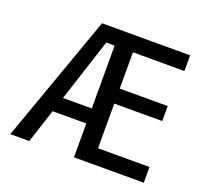

<svg xmlns="http://www.w3.org/2000/svg" viewBox="-124 -882 1118 1034"><g transform="rotate(20 434.5 -365.0)"><path d="M292 -730H797V-640H502V-432H777V-346H502V-90H797V0H397V-194H204L141 0H32ZM232 -280H397V-640H349Z"/></g></svg>

Font: Mplus 1p Medium
Style: Regular
Weight: 500
Version: Version 1.061